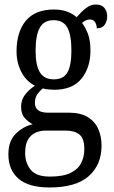

<svg xmlns="http://www.w3.org/2000/svg" viewBox="-20 -588 502 847"><path d="M198 239Q107 239 62 200.5Q17 162 17 93Q17 34 49.5 2Q82 -30 124 -40Q106 -49 89.5 -67Q73 -85 73 -117Q73 -147 90 -169.5Q107 -192 134 -210Q96 -229 74.5 -270Q53 -311 53 -361Q53 -447 94 -496.5Q135 -546 219 -546Q251 -546 276.5 -536.5Q302 -527 318 -512Q326 -521 338.5 -534Q351 -547 367 -557.5Q383 -568 403 -568Q429 -568 441 -552.5Q453 -537 453 -516Q453 -495 442 -479Q431 -463 407 -463Q407 -478 399.5 -490Q392 -502 378 -502Q367 -502 358.5 -498Q350 -494 342 -487Q357 -467 368 -438.5Q379 -410 379 -365Q379 -290 339.5 -241Q300 -192 219 -192Q208 -192 193 -193.5Q178 -195 169 -198Q156 -188 145 -172.5Q134 -157 134 -134Q134 -91 191 -91H283Q335 -91 367 -71.5Q399 -52 413.5 -19Q428 14 428 54Q428 139 371.5 189Q315 239 198 239ZM217 -238Q260 -238 277.5 -268.5Q295 -299 295 -365Q295 -434 277 -466.5Q259 -499 216 -499Q174 -499 155.5 -465.5Q137 -432 137 -364Q137 -300 156 -269Q175 -238 217 -238ZM200 191Q259 191 292 174.5Q325 158 338.5 130.5Q352 103 352 69Q352 23 330.5 5.5Q309 -12 269 -12H182Q159 -12 138.5 -3.5Q118 5 104.5 26Q91 47 91 87Q91 131 115.5 161Q140 191 200 191Z"/></svg>

Font: Noto Serif Georgian Condensed
Style: Regular
Weight: 400
Width: 3
Designer: Monotype Design Team, Akaki Razmadze
Foundry: Google LLC
Version: Version 2.003; ttfautohint (v1.8.4.7-5d5b)